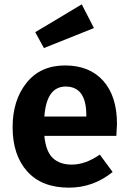

<svg xmlns="http://www.w3.org/2000/svg" viewBox="-20 -847 592 883"><path d="M412 -718 182 -626 142 -699 356 -827ZM518 -277Q518 -267 515 -222H184Q191 -150 223 -120Q255 -90 310 -90Q373 -90 439 -136L498 -56Q409 16 297 16Q172 16 105 -59Q38 -134 38 -262Q38 -386 102 -466Q166 -546 279 -546Q392 -546 455 -475Q518 -404 518 -277ZM377 -311V-317Q377 -449 282 -449Q194 -449 184 -311Z"/></svg>

Font: Fira Sans SemiBold
Style: Regular
Weight: 600
Designer: bBox Type GmbH & Carrois Corporate GbR & Edenspiekermann AG
Foundry: bBox Type GmbH & Carrois Corporate GbR & Edenspiekermann AG
Version: Version 4.301;PS 004.301;hotconv 1.0.88;makeotf.lib2.5.64775